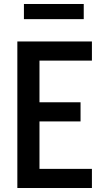

<svg xmlns="http://www.w3.org/2000/svg" viewBox="-20 -943 540 963"><path d="M67 0V-735H441V-639H178V-430H384V-334H178V-96H441V0ZM100 -847V-923H400V-847Z"/></svg>

Font: Iosevka SS18
Style: Bold
Weight: 700
Monospace: yes
Designer: Belleve Invis
Foundry: Belleve Invis
Version: Version 25.1.1; ttfautohint (v1.8.4)